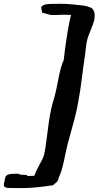

<svg xmlns="http://www.w3.org/2000/svg" viewBox="-106 -832 510 992"><path d="M112.8 -765.1 106 -794.9Q115.2 -805.7 128.4 -808.8Q141.6 -812 165 -812Q185.1 -812 204.8 -812.3Q224.6 -812.5 231.9 -812Q261.2 -811 324.2 -803.2Q339.8 -802.2 356 -794.9Q372.6 -792 379.6 -773.2Q386.7 -754.4 379.9 -724.1Q378.9 -718.8 373.3 -703.9Q367.7 -689 359.9 -669.4Q352.1 -649.9 350.1 -645Q340.8 -617.7 337.2 -580.3Q333.5 -543 330.1 -526.9L308.1 -362.8L297.9 -304.2Q290 -253.9 265.4 -167.5Q240.7 -81.1 232.9 -42Q232.4 -39.6 230 -27.6Q227.5 -15.6 226.6 -11Q225.6 -6.3 223.1 4.9Q220.7 16.1 219 22.2Q217.3 28.3 214.6 38.6Q211.9 48.8 209.5 55.9Q207 63 203.6 71.3Q200.2 79.6 196.8 86.9L195.8 92.8Q192.9 106 179.2 115.2L175.8 118.2Q166 128.9 150.9 127Q142.6 128.9 127.9 130.9Q116.2 131.8 96.4 134.3Q76.7 136.7 63.2 137.7Q49.8 138.7 32.2 139.2Q-2.4 140.1 -55.2 139.2Q-68.8 139.2 -76.2 136.7Q-83.5 134.3 -85.2 128.7Q-86.9 123 -85.9 118.2Q-85 113.3 -82.8 104.5Q-80.6 95.7 -80.1 89.8Q-78.1 81.1 -73.5 75.9Q-68.8 70.8 -59.1 68.6Q-49.3 66.4 -42.2 66.2Q-35.2 65.9 -19.5 65.9Q-14.6 65.9 -12.2 65.9Q-5.9 65.9 -4.4 68.6Q-2.9 71.3 2 70.8Q34.2 70.3 34.2 74.2Q34.2 76.7 35.2 76.7Q37.1 77.6 43.9 77.1Q62 77.1 71.8 76.2Q76.2 58.1 96.7 21.5Q117.2 -15.1 121.1 -29.8Q128.9 -58.6 139.9 -151.9Q150.9 -245.1 166 -299.8Q178.7 -335 193.6 -413.8Q208.5 -492.7 223.1 -521Q223.1 -523.9 228.5 -566.7Q233.9 -609.4 243.4 -668.2Q252.9 -727.1 261.2 -754.9Q233.4 -754.9 219.2 -755.9Q210 -756.3 198 -755.1Q186 -753.9 154.8 -754.9Q150.9 -755.4 135.3 -760.3Q119.6 -765.1 112.8 -765.1Z"/></svg>

Font: Sonetni venez Italic
Style: Regular
Weight: 400
Italic angle: -14°
Designer: Alja Herlah
Foundry: Type Salon
Version: Version 1.000;hotconv 1.0.109;makeotfexe 2.5.65596